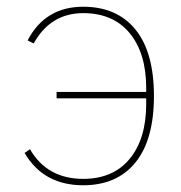

<svg xmlns="http://www.w3.org/2000/svg" viewBox="-20 -538 537 570"><path d="M148 -246V-265H414V-277Q414 -380 365 -439.5Q316 -499 227 -499Q130 -499 80 -409L62 -418Q114 -518 227 -518Q327 -518 382 -450.5Q437 -383 437 -253Q437 -123 382 -55.5Q327 12 227 12Q109 12 53 -84L69 -95Q120 -7 227 -7Q316 -7 365 -66.5Q414 -126 414 -229V-246Z"/></svg>

Font: IBM Plex Sans Thin
Style: Regular
Weight: 100
Designer: Mike Abbink, Paul van der Laan, Pieter van Rosmalen
Foundry: Bold Monday
Version: Version 3.0